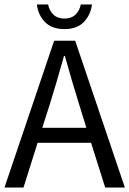

<svg xmlns="http://www.w3.org/2000/svg" viewBox="-20 -838 578 858"><path d="M0 0 222 -656H316L538 0H450L387 -200H148L85 0ZM145 -818H195Q200 -791 218.5 -773Q237 -755 268 -755Q299 -755 317.5 -773Q336 -791 341 -818H391Q385 -771 354.5 -739.5Q324 -708 268 -708Q212 -708 181 -739.5Q150 -771 145 -818ZM169 -267H366L335 -367Q303 -469 270 -588H266Q233 -469 201 -367Z"/></svg>

Font: RibengUni
Style: Regular
Weight: 400
Designer: (1) Dr. Andrew Glass (Program Manager at Microsoft Corporation)
(2) Bivuti Chakma (Suz Moriz)
(3) Paul D. Hunt (Adobe Co
Foundry: Bivuti Chakma and Jyoti Chakma
Version: Version 1.2020